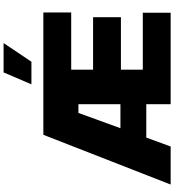

<svg xmlns="http://www.w3.org/2000/svg" viewBox="31 -1026 995 1097"><g transform="rotate(-90 528.5 -477.5)"><path d="M1004.3 0H481.5V-139.2H290.8L240.1 0H22.7L306.8 -727.3H1005.7V-568.2H679V-443.2H978.7V-284.1H679V-159.1H1004.3ZM724.4 -795.5H595.2L663.4 -954.5H831ZM481.5 -286.9V-527H431.8L344.5 -286.9Z"/></g></svg>

Font: Linik Sans Black
Style: Regular
Weight: 900
Designer: Fonts by Rasmus Andersson / Changes by Cristiano Sobral with parts from Marc Monis
Foundry: rsms
Version: Version 3.020; ttfautohint (v1.6)